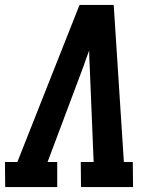

<svg xmlns="http://www.w3.org/2000/svg" viewBox="-25 -755 645 775"><path d="M-4 0 -5 -101H45L296 -735H434L475 -101H511L512 0H302L301 -101H353L337 -490Q336 -505 335.5 -520.5Q335 -536 335 -551Q329 -536 323.5 -520.5Q318 -505 313 -490L167 -101H206V0Z"/></svg>

Font: Iosevka Etoile
Style: Bold Italic
Weight: 700
Italic angle: -9°
Designer: Belleve Invis
Foundry: Belleve Invis
Version: Version 28.1.0; ttfautohint (v1.8.4)